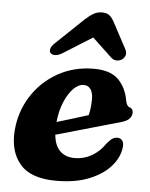

<svg xmlns="http://www.w3.org/2000/svg" viewBox="-53 -768 644 824"><g transform="rotate(5 269.0 -355.5)"><path d="M492 -152Q487 -110.5 454.2 -72.8Q421.5 -35 362.5 -10.8Q303.5 13.5 219.5 13.5Q110.5 13.5 63.8 -41.2Q17 -96 24 -186.5Q30.5 -268 72.8 -334.5Q115 -401 184.2 -440.2Q253.5 -479.5 340.5 -479.5Q411.5 -479.5 445.8 -444.8Q480 -410 489 -357Q491 -346.5 494.8 -338.8Q498.5 -331 504.5 -329Q521.5 -324 521.5 -306Q521.5 -292.5 511.5 -280.8Q501.5 -269 475 -261.5Q443 -252.5 394.5 -238.8Q346 -225 293.8 -210Q241.5 -195 199 -183Q203.5 -136.5 227.2 -113.5Q251 -90.5 290 -90.5Q330 -90.5 363.8 -110Q397.5 -129.5 420 -163Q434.5 -180.5 444.2 -187Q454 -193.5 467 -193.5Q481 -193 488 -182Q495 -171 492 -152ZM302 -406.5Q280 -406.5 258.5 -385Q237 -363.5 220.8 -325.5Q204.5 -287.5 199.5 -238Q233.5 -248 270 -259.2Q306.5 -270.5 334.5 -279.5Q342.5 -309 342.5 -350.5Q342.5 -376.5 332 -391.5Q321.5 -406.5 302 -406.5ZM199 -534Q181.5 -523.5 168.2 -523.5Q155 -523.5 148 -531Q142.5 -537.5 145.5 -549Q148.5 -560.5 163.5 -574.5L280.5 -686Q300 -704 316.8 -713.8Q333.5 -723.5 354 -723.5Q374.5 -723.5 386 -713.8Q397.5 -704 407 -686L466.5 -574.5Q474 -560.5 470.2 -549Q466.5 -537.5 457.5 -531Q447 -523.5 433.5 -523.5Q420 -523.5 409 -534L325 -613Z"/></g></svg>

Font: Fraunces 9pt Soft
Style: Bold Italic
Weight: 700
Italic angle: -16°
Version: Version 1.000;[b76b70a41]